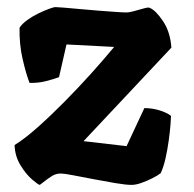

<svg xmlns="http://www.w3.org/2000/svg" viewBox="-20 -520 545 540"><path d="M92 0Q88 0 70.5 -15Q53 -30 37.5 -55.5Q22 -81 21 -112Q50 -130 86.5 -162.5Q123 -195 162 -234.5Q201 -274 237 -314Q273 -354 301 -388L167 -395L146 -303Q133 -298 110 -292Q87 -286 63 -287Q53 -313 43.5 -354.5Q34 -396 35 -442Q42 -453 56.5 -463.5Q71 -474 87.5 -482Q104 -490 117.5 -495Q131 -500 136 -500Q141 -500 160 -498.5Q179 -497 205 -494.5Q231 -492 257.5 -490Q284 -488 305 -486.5Q326 -485 335 -485Q344 -485 358 -489Q372 -493 385 -496.5Q398 -500 401 -498Q418 -491 438.5 -460.5Q459 -430 462 -386L215 -123L336 -109L386 -216Q408 -216 429 -209.5Q450 -203 461 -194Q461 -188 459.5 -169Q458 -150 454.5 -124.5Q451 -99 445.5 -74.5Q440 -50 432 -33Q423 -26 408 -18.5Q393 -11 377.5 -5.5Q362 0 350 0Q334 0 304.5 -5Q275 -10 243.5 -16Q212 -22 186 -27Q160 -32 151 -32Q138 -32 127 -25.5Q116 -19 92 0Z"/></svg>

Font: Texturina 12pt Black
Style: Regular
Weight: 900
Designer: Guillermo Torres Carreño
Foundry: Omnibus-Type
Version: Version 1.002